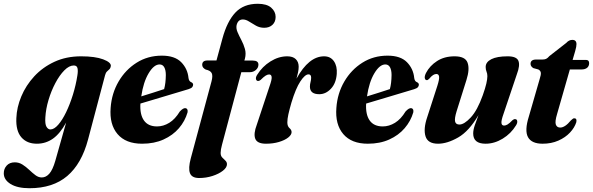

<svg xmlns="http://www.w3.org/2000/svg" viewBox="-75 -751 3138 1016"><path d="M391 -13Q357 115.5 281 180.2Q205 245 81 245Q17.5 245 -18.8 222.8Q-55 200.5 -55 166Q-55 142 -39.5 125Q-24 108 3.5 108Q25.5 108 44.2 120Q63 132 79.8 148Q96.5 164 112.5 176Q128.5 188 146 188Q168.5 188 186.2 167.8Q204 147.5 217.5 100.5L275 -102.5Q243 -44 205 -17.2Q167 9.5 120 9.5Q67.5 9.5 38 -24.5Q8.5 -58.5 11.5 -125.5Q13.5 -183 37.8 -241Q62 -299 106.2 -347Q150.5 -395 213 -424Q275.5 -453 354 -453Q428.5 -453 471 -437Q513.5 -421 511.5 -401.5Q510 -390.5 504 -384.8Q498 -379 491.2 -372.8Q484.5 -366.5 481 -353ZM165 -130Q162.5 -94.5 171 -80.2Q179.5 -66 191.5 -66Q211.5 -66 233.2 -91Q255 -116 275 -157.5Q295 -199 310.8 -249.8Q326.5 -300.5 334.5 -352Q338.5 -376.5 335 -390.5Q331.5 -404.5 315.5 -404.5Q291 -404.5 265.5 -378.8Q240 -353 218 -311.5Q196 -270 181.8 -222.2Q167.5 -174.5 165 -130Z M917.5 -156.5Q904 -110 871.8 -72.5Q839.5 -35 790.2 -12.8Q741 9.5 677 9.5Q590.5 9.5 547 -41.5Q503.5 -92.5 510.5 -180.5Q516 -257 552.5 -319.5Q589 -382 648 -419.2Q707 -456.5 781.5 -456.5Q850 -456.5 884 -421.8Q918 -387 922.5 -338Q925 -320.5 937 -316Q946.5 -312 947 -303Q947 -295.5 941.8 -289.5Q936.5 -283.5 922 -279Q905.5 -274 876 -265.2Q846.5 -256.5 810.2 -245.5Q774 -234.5 736.8 -223.5Q699.5 -212.5 668 -203Q664.5 -145 686.8 -113.5Q709 -82 756 -82Q789.5 -82 820.8 -101.2Q852 -120.5 876.5 -161Q895.5 -181.5 908 -178.5Q920.5 -175 917.5 -156.5ZM769.5 -410Q739.5 -410 711.5 -363.2Q683.5 -316.5 672.5 -241Q703.5 -250.5 736.5 -261Q769.5 -271.5 793.5 -279.5Q802 -309.5 802.5 -354Q802.5 -380 794.2 -395Q786 -410 769.5 -410Z M995 -408Q995 -431 1023 -431H1070.5L1102 -547Q1126.5 -637.5 1170.2 -684.2Q1214 -731 1289 -731Q1336.5 -731 1360 -710.5Q1383.5 -690 1383.5 -661.5Q1383.5 -635.5 1367 -619.8Q1350.5 -604 1323 -604Q1299.5 -604 1279.8 -615Q1260 -626 1243 -637Q1226 -648 1210 -648Q1184.5 -648 1177 -618Q1173.5 -600.5 1182 -580.8Q1190.5 -561 1202.2 -539Q1214 -517 1221 -492.2Q1228 -467.5 1221 -440.5L1218 -430.5H1262.5Q1292.5 -430.5 1292.5 -409Q1292.5 -392.5 1279 -380.8Q1265.5 -369 1247 -369H1202L1100 14Q1092.5 41.5 1092.5 58Q1092.5 73.5 1100.8 82.2Q1109 91 1117.5 98.8Q1126 106.5 1126 118Q1126 135.5 1104.8 152.2Q1083.5 169 1049.8 180Q1016 191 979 191Q940 191 930.2 165.2Q920.5 139.5 934.5 87L1044 -319.5Q1052 -349.5 1045.5 -363.5Q1039 -377.5 1013.5 -383Q995 -392.5 995 -408Z M1290.5 -322.5Q1281.5 -323 1279.5 -332.8Q1277.5 -342.5 1286 -355.5Q1313 -399 1356.2 -426Q1399.5 -453 1445 -453Q1475 -453 1490.2 -438Q1505.5 -423 1505.5 -398Q1505.5 -384 1502.2 -368.2Q1499 -352.5 1494 -335Q1559 -453 1640 -453Q1674 -453 1692 -427Q1710 -401 1707 -360Q1703.5 -310.5 1676.2 -281.5Q1649 -252.5 1614.5 -252.5Q1565 -252.5 1565 -292.5Q1565 -305 1568.2 -316.5Q1571.5 -328 1571.5 -340Q1571.5 -357.5 1557.5 -357.5Q1539 -357.5 1514.5 -320.5Q1490 -283.5 1467 -207.5Q1456.5 -171 1451 -146.2Q1445.5 -121.5 1445.5 -103.5Q1445.5 -83 1456.8 -73.2Q1468 -63.5 1468 -52Q1468 -37.5 1450 -23.2Q1432 -9 1401.2 0.2Q1370.5 9.5 1332.5 9.5Q1286 9.5 1275.8 -16.8Q1265.5 -43 1284 -91.5L1351.5 -295Q1364 -330 1362.5 -343.5Q1361 -357 1349 -357Q1341 -357 1331 -351Q1321 -345 1304 -328Q1296.5 -322 1290.5 -322.5Z M2112 -156.5Q2098.5 -110 2066.2 -72.5Q2034 -35 1984.8 -12.8Q1935.5 9.5 1871.5 9.5Q1785 9.5 1741.5 -41.5Q1698 -92.5 1705 -180.5Q1710.5 -257 1747 -319.5Q1783.5 -382 1842.5 -419.2Q1901.5 -456.5 1976 -456.5Q2044.5 -456.5 2078.5 -421.8Q2112.5 -387 2117 -338Q2119.5 -320.5 2131.5 -316Q2141 -312 2141.5 -303Q2141.5 -295.5 2136.2 -289.5Q2131 -283.5 2116.5 -279Q2100 -274 2070.5 -265.2Q2041 -256.5 2004.8 -245.5Q1968.5 -234.5 1931.2 -223.5Q1894 -212.5 1862.5 -203Q1859 -145 1881.2 -113.5Q1903.5 -82 1950.5 -82Q1984 -82 2015.2 -101.2Q2046.5 -120.5 2071 -161Q2090 -181.5 2102.5 -178.5Q2115 -175 2112 -156.5ZM1964 -410Q1934 -410 1906 -363.2Q1878 -316.5 1867 -241Q1898 -250.5 1931 -261Q1964 -271.5 1988 -279.5Q1996.5 -309.5 1997 -354Q1997 -380 1988.8 -395Q1980.5 -410 1964 -410Z M2651 -120.5Q2660.5 -120.5 2662 -110.2Q2663.5 -100 2655.5 -87.5Q2629 -44 2585 -17.2Q2541 9.5 2494.5 9.5Q2429 9.5 2429 -44.5Q2429 -64 2437.8 -89.2Q2446.5 -114.5 2457 -142Q2407 -56.5 2349.2 -23.5Q2291.5 9.5 2243 9.5Q2189 9.5 2176.8 -29.5Q2164.5 -68.5 2185.5 -130.5L2239.5 -297.5Q2250.5 -332 2248.5 -345.8Q2246.5 -359.5 2234 -359.5Q2226 -359.5 2217 -354Q2208 -348.5 2195.5 -333.5Q2188 -326 2183 -327Q2175.5 -327 2173 -336.8Q2170.5 -346.5 2179 -364.5Q2199 -403 2237.8 -428Q2276.5 -453 2330.5 -453Q2387 -453 2399.2 -419.2Q2411.5 -385.5 2393.5 -328.5L2341 -161.5Q2329.5 -124 2333.2 -108Q2337 -92 2356 -92Q2381.5 -92 2416.2 -129.5Q2451 -167 2479.5 -246.5Q2493 -284.5 2498.5 -308.8Q2504 -333 2504 -348Q2504 -361.5 2499.5 -372Q2495 -382.5 2495 -396.5Q2495 -422.5 2525 -437.8Q2555 -453 2611.5 -453Q2658.5 -453 2668.2 -429.2Q2678 -405.5 2660 -358L2589.5 -148.5Q2577 -113.5 2578.5 -100Q2580 -86.5 2592.5 -86.5Q2600.5 -86.5 2610.5 -92.2Q2620.5 -98 2637.5 -115.5Q2645 -121.5 2651 -120.5Z M2773.5 -383.5 2747.5 -390.5Q2732.5 -399.5 2732.5 -413Q2732.5 -436 2762 -436H2795.5Q2807 -436 2814.8 -439.5Q2822.5 -443 2832.5 -454.5L2921.5 -524Q2935.5 -540 2953.5 -540Q2975.5 -540 2975.5 -517.5Q2975.5 -511.5 2974 -502.5Q2972.5 -493.5 2968.5 -480L2955 -434H3025.5Q3042.5 -434 3042.5 -417Q3042.5 -401 3031.8 -392.2Q3021 -383.5 3003 -383.5H2940.5L2873 -148Q2860.5 -106.5 2866.5 -91.2Q2872.5 -76 2889.5 -76Q2915 -76 2946 -114Q2953.5 -121 2957.2 -123.2Q2961 -125.5 2965 -125Q2979 -124.5 2974.5 -104Q2965.5 -75.5 2941.2 -49.5Q2917 -23.5 2879.8 -7Q2842.5 9.5 2796.5 9.5Q2738 9.5 2719 -25.2Q2700 -60 2723.5 -134.5L2781 -333.5Q2788.5 -356 2786.8 -366.8Q2785 -377.5 2773.5 -383.5Z"/></svg>

Font: Fraunces 144pt S050
Style: Bold Italic
Weight: 700
Italic angle: -16°
Version: Version 1.000; ttfautohint (v1.8.3)